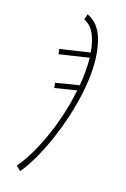

<svg xmlns="http://www.w3.org/2000/svg" viewBox="-152 -596 582 885"><g transform="rotate(20 139.5 -153.0)"><path d="M48 221Q83 172 112.5 102.5Q142 33 162.5 -45.5Q183 -124 191 -200L88 -174L83 -198L194 -226Q197 -261 197 -293Q197 -328 194 -361L53 -327L48 -351L190 -385Q182 -435 162.5 -470.5Q143 -506 110 -518L116 -546Q175 -524 200 -455.5Q225 -387 225 -297Q225 -228 212.5 -152.5Q200 -77 178.5 -4Q157 69 129.5 132Q102 195 71 240Z"/></g></svg>

Font: Noto Serif Thin
Style: Italic
Weight: 100
Italic angle: -12°
Designer: Monotype Design Team
Foundry: Monotype Imaging Inc.
Version: Version 2.014; ttfautohint (v1.8.4.7-5d5b)